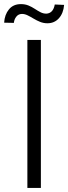

<svg xmlns="http://www.w3.org/2000/svg" viewBox="-54 -924 335 944"><path d="M147 -727.5V0H80.6V-727.5ZM179.2 -809.6Q160.2 -809.6 143.3 -816.4Q126.5 -823.2 111.1 -832.5Q95.7 -841.8 81.8 -848.6Q67.9 -855.5 54.2 -855.5Q36.6 -855.5 26.1 -842Q15.6 -828.6 14.2 -811.5L-33.7 -812.5Q-31.2 -852.1 -10 -877.9Q11.2 -903.8 48.8 -903.8Q69.3 -903.8 85.9 -897Q102.5 -890.1 116.9 -880.6Q131.3 -871.1 145 -864Q158.7 -856.9 173.3 -856.9Q189.9 -857.4 200.7 -868.7Q211.4 -879.9 215.3 -901.9L261.2 -899.9Q257.8 -858.9 235.6 -834.2Q213.4 -809.6 179.2 -809.6Z"/></svg>

Font: Inter Tight Light
Style: Regular
Weight: 300
Designer: Rasmus Andersson
Foundry: rsms
Version: Version 3.004